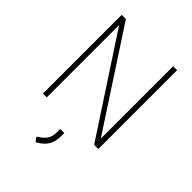

<svg xmlns="http://www.w3.org/2000/svg" viewBox="-265 -828 1206 1206"><g transform="rotate(45 338.0 -225.5)"><path d="M92 -700H129L549 -57V-700H584V0H547L126 -643V0H92ZM254 220 263 214Q298 191 312 167.5Q326 144 326 108V80H362V108Q362 155 344 186.5Q326 218 285 243L275 249Z"/></g></svg>

Font: Bai Jamjuree ExtraLight
Style: Regular
Weight: 275
Designer: Katatrad Aksorn Co.,Ltd.
Foundry: Cadson Demak Co.,Ltd.
Version: Version 1.000; ttfautohint (v1.6)